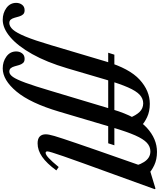

<svg xmlns="http://www.w3.org/2000/svg" viewBox="-176 -954 1115 1338"><g transform="rotate(90 381.0 -284.5)"><path d="M724 -524.5 710 -481.5H79L92.5 -524.5ZM432 -725.5Q398.5 -725.5 372 -701Q345.5 -676.5 320.5 -619.5Q295.5 -562.5 266.5 -465L187.5 -196.5Q145 -52.5 88.5 48Q32 148.5 -29.8 201Q-91.5 253.5 -150.5 253.5Q-197.5 253.5 -233 227.8Q-268.5 202 -268.5 159.5Q-268.5 136 -255.2 118.5Q-242 101 -217 101Q-197.5 101 -188 112Q-178.5 123 -173.8 139Q-169 155 -164.8 170.8Q-160.5 186.5 -152.2 197.2Q-144 208 -126.5 207.5Q-103.5 206.5 -81.8 182.2Q-60 158 -34 95.5Q-8 33 26 -82L140.5 -467Q189 -629.5 266.5 -700.5Q344 -771.5 435 -771.5Q488 -771.5 528.2 -752.5Q568.5 -733.5 594.5 -707L534 -628Q515.5 -675.5 491.5 -700.2Q467.5 -725 432 -725.5ZM770 -821.5Q822.5 -821.5 862.8 -802.5Q903 -783.5 929 -757L864.5 -678Q854.5 -709.5 840.5 -731.2Q826.5 -753 808.2 -764.2Q790 -775.5 766.5 -775.5Q733 -775.5 706.5 -751Q680 -726.5 655 -669.8Q630 -613 601 -515.5L489.5 -139.5Q430 61 349.8 157.2Q269.5 253.5 188 253.5Q141 253.5 105.5 227.8Q70 202 70 159.5Q70 136 83.2 118.5Q96.5 101 121.5 101Q141 101 150.5 112Q160 123 164.8 139Q169.5 155 173.8 170.8Q178 186.5 186.5 197.2Q195 208 212.5 207.5Q230.5 206.5 247.8 182.2Q265 158 288 95.5Q311 33 345 -82L475.5 -517Q524 -679.5 601.5 -750.5Q679 -821.5 770 -821.5ZM710.5 10.5Q678.5 10.5 663 -4.2Q647.5 -19 647.5 -46Q647.5 -56 650 -69.8Q652.5 -83.5 659.2 -106.8Q666 -130 678.5 -167.8Q691 -205.5 710.5 -262.8Q730 -320 758.5 -402L877.5 -742L874 -765L1025.5 -811L1030 -806L849.5 -308Q819.5 -224.5 801.2 -172Q783 -119.5 774.8 -92.5Q766.5 -65.5 766.5 -58.5Q766.5 -51.5 769 -48.5Q771.5 -45.5 776.5 -45.5Q789.5 -45.5 812.8 -67Q836 -88.5 875.5 -136.5L899 -120Q850 -53 804.2 -21.2Q758.5 10.5 710.5 10.5Z"/></g></svg>

Font: Libre Caslon Condensed
Style: Italic
Weight: 400
Italic angle: -22.583°
Designer: Pablo Impallari, Rodrigo Fuenzalida, Katja Schimmel, Ertekin Erdin
Foundry: Pablo Impallari, Rodrigo Fuenzalida
Version: Version 2.000;gftools[0.9.33]